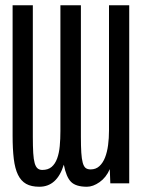

<svg xmlns="http://www.w3.org/2000/svg" viewBox="-20 -714 540 731"><path d="M223 -87Q197 -3 130 -3Q99 -3 79.5 -14Q60 -25 48.5 -48.5Q37 -72 32.5 -109Q28 -146 28 -197V-694H105V-194Q105 -156 106.5 -131.5Q108 -107 112 -93Q116 -79 123 -73Q130 -67 141 -67Q163 -67 176.5 -78.5Q190 -90 197.5 -110.5Q205 -131 207.5 -158Q210 -185 210 -215V-694H288V-194Q288 -157 289.5 -133Q291 -109 295 -94.5Q299 -80 306 -74.5Q313 -69 325 -69Q345 -69 358.5 -81.5Q372 -94 380 -114.5Q388 -135 391.5 -161.5Q395 -188 395 -217V-694H472V-16H400L398 -70Q384 -38 359 -20.5Q334 -3 311 -3Q269 -3 250.5 -21.5Q232 -40 223 -87Z"/></svg>

Font: D2Coding ligature
Style: Regular
Weight: 400
Monospace: yes
Designer: Yong-Rak Park; Jeong-Hwan Yoon; Sang-Min Lee;
Foundry: NHN Corporation
Version: Version 1.3.2; Build 20180524